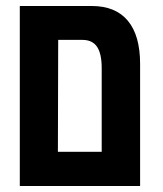

<svg xmlns="http://www.w3.org/2000/svg" viewBox="-20 -620 543 640"><path d="M46 -600H286Q365 -600 406 -551Q447 -502 447 -407V0H46ZM319 -114V-393Q319 -441 303.5 -464Q288 -487 255 -487H174L173 -114Z"/></svg>

Font: Noto Sans Hebrew Cond
Style: Bold
Weight: 700
Width: 2
Designer: Monotype Design Team
Foundry: Monotype Imaging Inc.
Version: Version 1.000